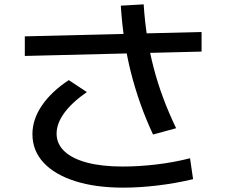

<svg xmlns="http://www.w3.org/2000/svg" viewBox="-20 -819 1040 882"><path d="M546 43Q419 43 325 13Q231 -17 180 -72Q129 -127 129 -203Q129 -271 173 -335Q217 -399 296 -451L379 -396Q311 -349 275.5 -300.5Q240 -252 240 -205Q240 -158 276 -124Q312 -90 380 -72Q448 -54 544 -54Q618 -54 698.5 -63.5Q779 -73 853 -92L867 4Q788 23 704.5 33Q621 43 546 43ZM94 -562V-652L906 -672V-582ZM683 -201Q650 -272 625 -342.5Q600 -413 581.5 -486Q563 -559 551.5 -635.5Q540 -712 535 -793L640 -799Q645 -720 656.5 -648Q668 -576 686 -507Q704 -438 729.5 -369.5Q755 -301 789 -230Z"/></svg>

Font: M PLUS 1 Medium
Style: Regular
Weight: 500
Designer: Coji Morishita
Foundry: UNDERFOREST DESIGN
Version: Version 1.001